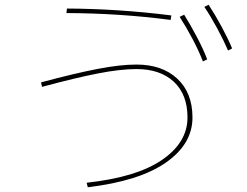

<svg xmlns="http://www.w3.org/2000/svg" viewBox="-20 -793 1040 809"><path d="M941 -580Q922 -624 895 -674Q868 -724 841 -764L859 -773Q887 -730 914 -680Q941 -630 958 -589ZM699 -709Q487 -737 260 -738L262 -757Q479 -756 702 -728ZM835 -534Q819 -576 792.5 -626.5Q766 -677 737 -722L756 -731Q784 -686 810.5 -635.5Q837 -585 853 -543ZM345 -23Q556 -46 663 -119.5Q770 -193 770 -298Q770 -395 712.5 -448.5Q655 -502 555 -502Q487 -502 392.5 -483.5Q298 -465 157 -427L153 -446Q295 -484 390.5 -502.5Q486 -521 555 -521Q663 -521 727 -461.5Q791 -402 791 -298Q791 -186 679 -108Q567 -30 350 -4Z"/></svg>

Font: IBM Plex Sans JP Thin
Style: Regular
Weight: 100
Designer: Mike Abbink; Paul van der Laan; Pieter van Rosmalen; Wujin Sim; Yejin Wi; Jinhee Kim; Boomi Park; Yona Kim; Kichan Ma
Foundry: Sandoll Inc.
Version: Version 1.001